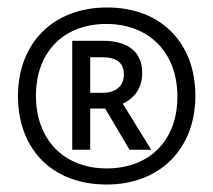

<svg xmlns="http://www.w3.org/2000/svg" viewBox="-20 -616 570 513"><path d="M265 -123C407 -123 502 -218 502 -360C502 -500 412 -596 266 -596C121 -596 28 -500 28 -359C28 -220 117 -123 265 -123ZM265 -166C151 -166 76 -243 76 -360C76 -479 152 -552 264 -552C378 -552 454 -476 454 -358C454 -238 377 -166 265 -166ZM173 -216H221V-326H261L326 -216H384L308 -339C332 -350 360 -374 360 -421C360 -474 326 -507 255 -507H173ZM254 -368H221V-463H253C292 -463 311 -448 311 -417C311 -385 288 -368 254 -368Z"/></svg>

Font: Noto Sans Mono Condensed
Style: Regular
Weight: 400
Width: 3
Designer: Monotype Design Team
Foundry: Monotype Imaging Inc.
Version: Version 2.014